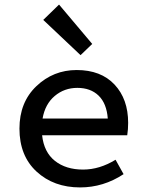

<svg xmlns="http://www.w3.org/2000/svg" viewBox="-20 -807 640 839"><path d="M330 12Q215 12 140 -57Q65 -126 65 -245Q65 -360 139 -430.5Q213 -501 315 -501Q421 -501 480.5 -437.5Q540 -374 540 -270Q540 -242 536 -216H164Q172 -142 220 -104Q268 -66 343 -66Q415 -66 485 -109L520 -46Q432 12 330 12ZM318 -423Q261 -423 219 -387.5Q177 -352 166 -289H451Q446 -355 411 -389Q376 -423 318 -423ZM332 -566 169 -720 238 -787 383 -615Z"/></svg>

Font: TypoPRO Source Code Pro
Style: Regular
Weight: 500
Monospace: yes
Designer: Paul D. Hunt, Teo Tuominen
Foundry: Adobe Systems Incorporated
Version: Version 2.010;PS 1.0;hotconv 1.0.84;makeotf.lib2.5.63406